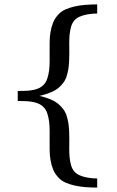

<svg xmlns="http://www.w3.org/2000/svg" viewBox="-20 -724 528 867"><path d="M418.9 123Q392.6 123 366.7 121.1Q340.8 119.1 317.9 114Q294.9 108.9 276.1 100.6Q257.3 92.3 245.1 79.1Q228 61.5 219.7 40.8Q211.4 20 207.8 -2.9Q204.1 -25.9 204.1 -49.8V-135.7Q204.1 -155.8 201.7 -175.3Q199.2 -194.8 193.4 -212.4Q187.5 -230 175.8 -241.2Q167 -250 155.8 -255.1Q144.5 -260.3 130.6 -263.2Q116.7 -266.1 99.4 -267.1Q82 -268.1 60.1 -268.1V-313Q82 -313 99.4 -314Q116.7 -314.9 130.6 -317.9Q144.5 -320.8 155.8 -325.9Q167 -331.1 175.8 -339.8Q187.5 -351.1 193.4 -368.7Q199.2 -386.2 201.7 -405.8Q204.1 -425.3 204.1 -445.3V-530.8Q204.1 -555.2 207.8 -577.9Q211.4 -600.6 219.7 -621.6Q228 -642.6 245.1 -660.2Q257.3 -673.3 276.1 -681.6Q294.9 -689.9 317.9 -695.1Q340.8 -700.2 366.7 -702.1Q392.6 -704.1 418.9 -704.1V-663.1Q412.6 -663.1 399.4 -662.1Q386.2 -661.1 370.8 -658.2Q355.5 -655.3 340.8 -649.2Q326.2 -643.1 316.9 -632.8Q306.6 -621.6 301.5 -605Q296.4 -588.4 294.4 -568.6Q292.5 -548.8 292.7 -527.3Q293 -505.9 293 -484.9Q293 -467.8 292.2 -449Q291.5 -430.2 288.6 -411.9Q285.6 -393.6 280 -377.2Q274.4 -360.8 264.2 -348.1Q244.1 -322.3 216.6 -310.1Q189 -297.9 158.2 -291Q189 -284.2 216.6 -271.5Q244.1 -258.8 264.2 -232.9Q274.4 -220.2 280 -203.9Q285.6 -187.5 288.6 -169.2Q291.5 -150.9 292.2 -132.1Q293 -113.3 293 -96.2Q293 -75.2 292.7 -53.7Q292.5 -32.2 294.4 -12.5Q296.4 7.3 301.5 23.9Q306.6 40.5 316.9 51.8Q326.2 62 340.8 68.1Q355.5 74.2 370.8 77.1Q386.2 80.1 399.4 81.1Q412.6 82 418.9 82Z"/></svg>

Font: Charis SIL Eur
Style: Regular
Weight: 400
Foundry: SIL International
Version: Version 5.000